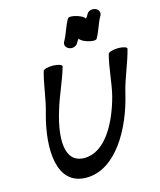

<svg xmlns="http://www.w3.org/2000/svg" viewBox="-170 -1282 1231 1476"><g transform="rotate(-15 446.0 -544.0)"><path d="M528 -943C534 -954 541 -963 548 -973C555 -961 576 -947 604 -938C641 -925 676 -924 682 -936C714 -990 726 -1049 758 -1103C769 -1125 756 -1151 730 -1160C704 -1169 675 -1159 664 -1137C658 -1126 651 -1117 644 -1107C637 -1119 616 -1133 588 -1142C551 -1155 516 -1156 510 -1144C478 -1090 466 -1031 434 -977C423 -955 436 -929 462 -920C488 -911 517 -921 528 -943ZM225 -801C195 -694 188 -588 156 -481C81 -209 96 75 332 75C567 75 727 -209 789 -481C815 -588 865 -694 892 -801C894 -814 862 -824 821 -824C779 -823 744 -812 742 -799C714 -692 710 -586 684 -479C632 -283 524 -75 356 -75C189 -75 200 -283 261 -479C292 -586 345 -692 375 -799C377 -812 345 -823 304 -824C262 -824 227 -814 225 -801Z"/></g></svg>

Font: Nupuram Black Oblique
Style: Regular
Weight: 900
Designer: Santhosh Thottingal (santhosh.thottingal@gmail.com)
Foundry: SMC
Version: Version 1.000